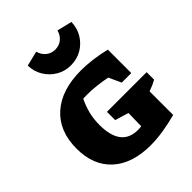

<svg xmlns="http://www.w3.org/2000/svg" viewBox="-226 -920 1054 1054"><g transform="rotate(-45 301.0 -393.0)"><path d="M323 11Q180 11 100.5 -61.5Q21 -134 21 -264Q21 -400 106 -475.5Q191 -551 342 -551Q383 -551 430.5 -545Q478 -539 527 -527V-345H453L420 -417Q384 -424 347 -428.5Q310 -433 273 -433Q257 -433 241 -432Q222 -393 212 -353Q202 -313 202 -267Q202 -98 333 -98Q346 -98 359 -100L361 -201L282 -225V-289H590V-231Q576 -223 561.5 -216.5Q547 -210 527 -203V-20Q412 11 323 11ZM323 -609Q276 -609 238.5 -631.5Q201 -654 178 -691.5Q155 -729 154 -776L241 -797Q249 -767 271 -749Q293 -731 323 -731Q354 -731 376 -749Q398 -767 406 -797L493 -776Q492 -729 469 -691Q446 -653 408 -631Q370 -609 323 -609Z"/></g></svg>

Font: Piazzolla SC ExtraBold
Style: Regular
Weight: 800
Designer: Juan Pablo del Peral
Foundry: Huerta Tipografica
Version: Version 1.330